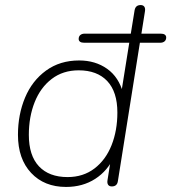

<svg xmlns="http://www.w3.org/2000/svg" viewBox="-20 -731 677 759"><path d="M51 -198Q51 -278 79 -345Q107 -412 162 -452Q217 -492 293 -492Q357 -492 403.5 -459Q450 -426 467 -362H459L491 -562H313Q302 -562 296.5 -566Q291 -570 291 -577Q291 -587 297.5 -592.5Q304 -598 315 -598H505L494 -579L512 -690Q514 -701 520 -706Q526 -711 536 -711Q546 -711 550.5 -704.5Q555 -698 553 -686L536 -579L533 -598H615Q626 -598 631.5 -594Q637 -590 637 -583Q637 -573 630.5 -567.5Q624 -562 613 -562H533L446 -15Q443 6 422 6Q412 6 407.5 -0.5Q403 -7 405 -19L420 -113H432Q406 -56 356.5 -24Q307 8 241 8Q155 8 103 -47.5Q51 -103 51 -198ZM444 -286Q444 -368 404 -410.5Q364 -453 291 -453Q229 -453 184.5 -419Q140 -385 117 -327Q94 -269 94 -198Q94 -116 134 -73.5Q174 -31 247 -31Q309 -31 353.5 -65Q398 -99 421 -157Q444 -215 444 -286Z"/></svg>

Font: SN Pro Thin
Style: Italic
Weight: 200
Italic angle: -9°
Designer: Tobias Whetton
Foundry: Supernotes
Version: Version 1.003;Glyphs 3.3 (3324)